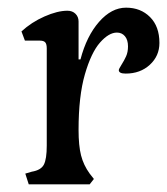

<svg xmlns="http://www.w3.org/2000/svg" viewBox="-20 -481 436 501"><path d="M46 -28 63 -33Q87 -37 94.5 -51.5Q102 -66 102 -101V-355Q102 -366 98 -370.5Q94 -375 84 -375H45L36 -399Q62 -423 96 -438Q130 -453 156 -453Q169 -453 177 -445Q185 -437 185 -425V-326H190Q206 -387 238.5 -424Q271 -461 309 -461Q347 -461 371.5 -436.5Q396 -412 396 -369Q396 -335 371 -312Q346 -289 308 -289Q290 -289 290 -298Q290 -301 297 -312Q304 -323 309 -334Q314 -345 314 -360Q314 -377 306 -386.5Q298 -396 285 -396Q264 -396 241 -370Q218 -344 201.5 -287Q185 -230 185 -142Q185 -101 191.5 -75.5Q198 -50 214 -28L225 -14L214 0H55Z"/></svg>

Font: Kurale
Style: Regular
Weight: 400
Designer: Eduardo Rodriguez Tunni
Foundry: Eduardo Rodriguez Tunni
Version: Version 2.000